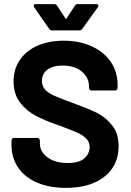

<svg xmlns="http://www.w3.org/2000/svg" viewBox="-20 -906 635 934"><path d="M301 8Q221 8 161 -17.5Q101 -43 68.5 -90.5Q36 -138 36 -201V-223Q36 -228 39.5 -231.5Q43 -235 48 -235H162Q167 -235 170.5 -231.5Q174 -228 174 -223V-208Q174 -168 211 -140.5Q248 -113 311 -113Q364 -113 390 -135.5Q416 -158 416 -191Q416 -215 400 -231.5Q384 -248 356.5 -260.5Q329 -273 269 -295Q202 -318 155.5 -342Q109 -366 77.5 -407.5Q46 -449 46 -510Q46 -570 77 -615Q108 -660 163 -684Q218 -708 290 -708Q366 -708 425.5 -681Q485 -654 518.5 -605.5Q552 -557 552 -493V-478Q552 -473 548.5 -469.5Q545 -466 540 -466H425Q420 -466 416.5 -469.5Q413 -473 413 -478V-486Q413 -528 378.5 -557.5Q344 -587 284 -587Q237 -587 210.5 -567Q184 -547 184 -512Q184 -487 199.5 -470Q215 -453 245.5 -439.5Q276 -426 340 -403Q411 -377 451.5 -357Q492 -337 524.5 -297.5Q557 -258 557 -195Q557 -101 488 -46.5Q419 8 301 8ZM146 -871Q144 -874 144 -878Q144 -886 154 -886H244Q253 -886 258 -878L298 -817Q300 -814 301 -814Q303 -814 304 -817L344 -878Q349 -886 358 -886H448Q456 -886 457.5 -883Q459 -880 459 -878Q459 -875 456 -871L380 -765Q375 -758 366 -758H233Q224 -758 219 -766Z"/></svg>

Font: LinhAnh
Style: Bold
Weight: 700
Designer: Jeremy Tribby
Foundry: Tribby Type
Version: Version 1.408